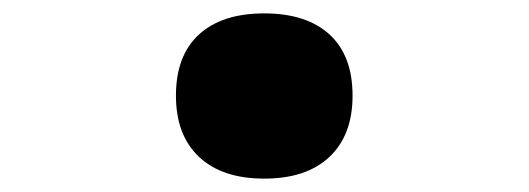

<svg xmlns="http://www.w3.org/2000/svg" viewBox="-20 -256 790 287"><path d="M375 11Q312 11 277.5 -21.5Q243 -54 243 -113Q243 -173 277.5 -204.5Q312 -236 375 -236Q438 -236 472.5 -204.5Q507 -173 507 -113Q507 -54 472.5 -21.5Q438 11 375 11Z"/></svg>

Font: Martian Mono SemiExpanded
Style: Bold
Weight: 700
Width: 6
Designer: Roman Shamin
Foundry: Evil Martians
Version: Version 1.000